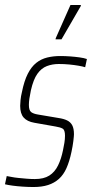

<svg xmlns="http://www.w3.org/2000/svg" viewBox="-25 -743 369 771"><path d="M110 8Q89 8 66.5 6.5Q44 5 25.5 2.5Q7 0 -5 -3L2 -36Q9 -35 21 -32.5Q33 -30 48.5 -28.5Q64 -27 81 -25.5Q98 -24 115 -24Q151 -24 173 -38Q195 -52 208 -78.5Q221 -105 228 -140Q231 -154 233.5 -169Q236 -184 236 -198Q236 -221 226.5 -226.5Q217 -232 198 -235L113 -250Q84 -255 70 -271Q56 -287 56 -318Q56 -326 57.5 -341.5Q59 -357 63 -373Q72 -418 86.5 -446.5Q101 -475 120.5 -490.5Q140 -506 164.5 -512Q189 -518 217 -518Q237 -518 257 -516.5Q277 -515 295 -512.5Q313 -510 324 -506L317 -473Q308 -476 291 -479Q274 -482 253.5 -484Q233 -486 211 -486Q185 -486 163 -477.5Q141 -469 125 -446.5Q109 -424 99 -380Q95 -361 93 -347Q91 -333 91 -322Q91 -300 100 -293Q109 -286 128 -283L211 -269Q231 -266 244.5 -259.5Q258 -253 265 -240Q272 -227 272 -204Q272 -197 269.5 -176.5Q267 -156 262 -133Q254 -95 242 -68Q230 -41 211.5 -24.5Q193 -8 168 0Q143 8 110 8ZM198 -585 199 -590 258 -723H300L299 -718L222 -585Z"/></svg>

Font: Saira Condensed Thin
Style: Italic
Weight: 250
Width: 3
Italic angle: -12°
Designer: Hector Gatti with collaboration of the Omnibus-Type team
Foundry: Omnibus-Type
Version: Version 1.101